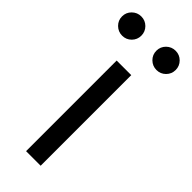

<svg xmlns="http://www.w3.org/2000/svg" viewBox="-287 -781 813 813"><g transform="rotate(45 119.5 -374.5)"><path d="M75.2 0V-542.5H162.6V0ZM222.7 -633.3Q198.7 -633.3 181.6 -650.1Q164.6 -667 164.6 -690.9Q164.6 -714.8 181.6 -731.7Q198.7 -748.5 222.7 -748.5Q246.6 -748.5 263.4 -731.7Q280.3 -714.8 280.3 -690.9Q280.3 -667 263.4 -650.1Q246.6 -633.3 222.7 -633.3ZM17.1 -633.3Q-6.8 -633.3 -23.9 -650.1Q-41 -667 -41 -690.9Q-41 -714.8 -23.9 -731.7Q-6.8 -748.5 17.1 -748.5Q41 -748.5 57.9 -731.7Q74.7 -714.8 74.7 -690.9Q74.7 -667 57.9 -650.1Q41 -633.3 17.1 -633.3Z"/></g></svg>

Font: Inter 16pt
Style: Regular
Weight: 400
Version: Version 4.001;git-66647c0bb